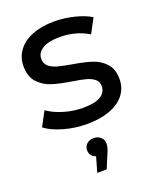

<svg xmlns="http://www.w3.org/2000/svg" viewBox="-145 -623 793 964"><g transform="rotate(-20 251.0 -140.5)"><path d="M23.4 -56 64.6 -132.9Q98.9 -108.1 149.4 -92.9Q199.9 -77.7 250.3 -77.7Q315.1 -77.7 345.6 -96.2Q376 -114.7 376 -149Q376 -172.6 359.1 -186.5Q342.1 -200.4 315.6 -207.5Q289.1 -214.6 245 -221.3Q180.6 -231.4 140.1 -244.4Q99.6 -257.3 70.2 -288.6Q40.9 -320 40.9 -375.9Q40.9 -423 67.6 -459.4Q94.4 -495.9 144.9 -515.6Q195.4 -535.4 262.4 -535.4Q314.7 -535.4 368.1 -522.2Q421.6 -509 455.7 -487.6L414.6 -410.7Q379.4 -432.1 341.3 -442.1Q303.1 -452.1 261.6 -452.1Q201.1 -452.1 169.2 -432.6Q137.3 -413.1 137.3 -380.1Q137.3 -354.6 155.1 -339.6Q173 -324.7 199.3 -317.6Q225.6 -310.4 273 -302.1Q335.7 -291.9 375.6 -279Q415.4 -266.1 443.9 -235.8Q472.3 -205.4 472.3 -151.6Q472.3 -103.9 444.4 -68.3Q416.4 -32.7 364.9 -13.6Q313.3 5.6 243.4 5.6Q178.9 5.6 118.3 -11.9Q57.7 -29.3 23.4 -56ZM238.7 138.7 248.3 175.4Q224.6 175.4 210.6 162.8Q196.6 150.1 196.6 129.7Q196.6 109.3 210.9 96.2Q225.3 83.1 248.3 83.1Q271.3 83.1 285.6 96.7Q300 110.3 300 129.7Q300 153.4 286.3 181.4L256.4 253.3H205.9Z"/></g></svg>

Font: iiserrat Thin
Style: Regular
Weight: 100
Designer: Akira Ohta
Foundry: Akira Ohta
Version: Version 1.200;Glyphs 3.3.1 (3343)